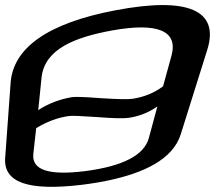

<svg xmlns="http://www.w3.org/2000/svg" viewBox="-62 -709 833 743"><path d="M740 -516C788 -669 667 -723 384 -669C120 -619 -12 -522 -21 -387L-42 -98C-49 -2 48 31 256 6C295 1 333 -5 368 -13C488 -40 607 -89 638 -191ZM371 -591C548 -623 627 -590 602 -495L569 -375C534 -349 496 -334 453 -327C434 -324 393 -325 329 -329C266 -334 228 -335 216 -333C170 -325 126 -309 86 -283L99 -411C112 -520 229 -565 371 -591ZM514 -175C496 -108 413 -66 269 -47C126 -29 60 -51 67 -114L78 -213C117 -237 160 -254 205 -260C216 -262 252 -260 313 -256C376 -251 417 -250 436 -253C477 -259 514 -274 547 -297Z"/></svg>

Font: Gamestation Warped
Style: Italic
Weight: 400
Designer: Jonas Hecksher
Foundry: Jonas Hecksher, Playtypeª, e-types AS
Version: Version 1.003